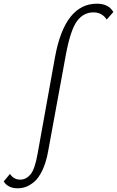

<svg xmlns="http://www.w3.org/2000/svg" viewBox="-152 -731 634 1040"><path d="M-56 289Q-108 289 -132 252L-98 211Q-78 242 -42 242Q-11 242 13 214Q37 186 52 100L146 -422Q199 -711 373 -711Q436 -711 462 -666L426 -625Q401 -664 354 -664Q300 -664 265 -616.5Q230 -569 205 -436L109 87Q98 149 77.5 191.5Q57 234 33 254Q9 274 -12.5 281.5Q-34 289 -56 289Z"/></svg>

Font: EauTestInfant Semilight
Style: Italic
Weight: 300
Italic angle: -12°
Designer: Christian Thalmann (Catharsis Fonts)
Version: Version 0.001;PS 000.001;hotconv 1.0.88;makeotf.lib2.5.64775